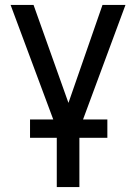

<svg xmlns="http://www.w3.org/2000/svg" viewBox="-20 -548 541 771"><path d="M411.1 5.4H298.8V203.1H208V5.4H100.6V-68.4H193.8L22.5 -528.3H114.7L254.9 -134.8L391.6 -528.3H483.9L313.5 -68.4H411.1Z"/></svg>

Font: SteelSelectRoboto
Style: Roboto-Regular
Weight: 400
Designer: Google
Version: Version 2.137; 2017